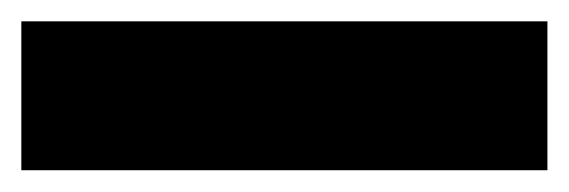

<svg xmlns="http://www.w3.org/2000/svg" viewBox="-20 -20 533 180"><path d="M493.2 0V139.6H0V0Z"/></svg>

Font: Inter 18pt Black
Style: Regular
Weight: 900
Designer: Rasmus Andersson
Foundry: rsms
Version: Version 4.001;git-66647c0bb